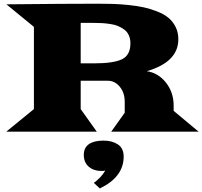

<svg xmlns="http://www.w3.org/2000/svg" viewBox="-20 -724 1112 1056"><path d="M14.6 0 166.5 -124V-576.2L15.1 -700.2Q338.4 -703.6 520 -703.6Q566.4 -703.6 603.5 -702.4Q640.6 -701.2 688.2 -696.3Q735.8 -691.4 772.2 -683.3Q808.6 -675.3 845.5 -660.6Q882.3 -646 906.5 -626Q930.7 -606 945.8 -575.9Q960.9 -545.9 960.9 -508.3Q960.9 -382.8 787.1 -332.5Q850.1 -323.2 892.6 -269.8Q935.1 -216.3 935.1 -142.6V-114.3L1072.3 0H591.8L666 -104V-164.1Q666 -213.9 638.9 -246.8Q611.8 -279.8 573.7 -279.8H423.8V-124L512.2 0ZM423.8 -375.5H495.1Q604 -375.5 650.6 -397.9Q697.3 -420.4 697.3 -485.4Q697.3 -510.3 688.7 -529.5Q680.2 -548.8 664.1 -560.8Q647.9 -572.8 629.6 -580.6Q611.3 -588.4 586.2 -592Q561 -595.7 541 -596.9Q521 -598.1 495.1 -598.1H423.8ZM440.9 127.9Q440.9 88.4 469 68.8Q497.1 49.3 549.3 49.3Q596.7 49.3 628.4 70.3Q660.2 91.3 660.2 137.2Q660.2 249.5 528.8 312.5L496.1 281.7Q536.6 252.9 559.1 213.9Q551.3 216.3 537.1 216.3Q495.6 216.3 468.3 192.9Q440.9 169.4 440.9 127.9Z"/></svg>

Font: Goblin
Style: Regular
Weight: 400
Designer: Riccardo De Franceschi
Foundry: Sorkin Type Co.
Version: Version 1.001